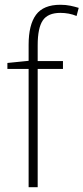

<svg xmlns="http://www.w3.org/2000/svg" viewBox="-20 -785 350 805"><path d="M244 -496H138V0H100V-496H11V-521L100 -530V-597Q100 -681 131 -723Q162 -765 233 -765Q256 -765 275 -761Q294 -757 310 -752L301 -718Q270 -731 233 -731Q181 -731 159.5 -699.5Q138 -668 138 -595V-529H244Z"/></svg>

Font: Noto Sans Sinhala SemiCondensed ExtraLight
Style: Regular
Weight: 200
Width: 4
Designer: Jelle Bosma - Monotype Design Team
Foundry: Monotype Imaging Inc.
Version: Version 2.006; ttfautohint (v1.8.4.7-5d5b)